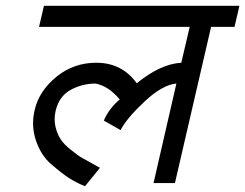

<svg xmlns="http://www.w3.org/2000/svg" viewBox="-20 -633 848 664"><path d="M172 -248Q166 -220 172 -194Q178 -169 190 -151Q201 -134 225 -115Q251 -94 262 -88Q264 -87 277.5 -79.5Q291 -72 300 -67Q307 -63 313.5 -59.5Q320 -56 323 -54L326 -53L274 11Q246 0 219 -17Q194 -33 155 -67Q121 -97 104 -148Q87 -199 100 -253Q115 -319 177 -369Q236 -416 313 -416Q402 -416 453 -345Q535 -412 607 -416L636 -540H115L132 -613H808L791 -540H710L585 0H511L590 -344Q542 -340 480 -282Q418 -224 397 -183L339 -216Q357 -258 394 -289Q356 -335 311 -344Q264 -344 224 -322Q184 -300 172 -248Z"/></svg>

Font: Miedinger
Style: Italic
Weight: 400
Italic angle: -13°
Version: Version 001.000